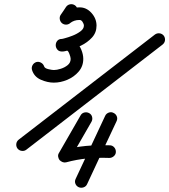

<svg xmlns="http://www.w3.org/2000/svg" viewBox="-20 -618 805 913"><path d="M294 -585Q301 -595 313 -597.5Q325 -600 336 -593Q346 -586 348.5 -574Q351 -562 344 -551Q338 -542 331.5 -533Q325 -524 319 -514Q312 -504 300 -501.5Q288 -499 277 -506Q267 -513 264.5 -525.5Q262 -538 269 -548Q275 -557 281.5 -566Q288 -575 294 -585Q294 -585 294 -585Q294 -585 294 -585ZM313 -508Q303 -500 290.5 -501.5Q278 -503 271 -512Q263 -522 264.5 -534.5Q266 -547 275 -555Q310 -582 356 -583Q390 -584 414.5 -557Q439 -530 439 -496Q439 -463 417.5 -439.5Q396 -416 365 -401Q334 -386 306 -379Q299 -377 291 -375Q283 -373 275 -373Q260 -373 252.5 -382.5Q245 -392 245 -403Q245 -415 252.5 -424Q260 -433 275 -433Q280 -433 286.5 -435Q293 -437 299 -437Q322 -437 339.5 -421Q357 -405 366.5 -382Q376 -359 376 -338Q376 -303 354 -277.5Q332 -252 300 -238.5Q268 -225 236 -225Q206 -225 174 -239Q142 -253 132 -286Q129 -298 135 -308.5Q141 -319 153 -323Q164 -326 175 -320Q186 -314 190 -302Q193 -293 210.5 -289Q228 -285 236 -285Q250 -285 269 -291Q288 -297 302 -308.5Q316 -320 316 -338Q316 -346 310 -361.5Q304 -377 299 -377Q293 -377 287 -375Q281 -373 275 -373Q261 -373 253 -382.5Q245 -392 245 -403Q245 -415 252.5 -424Q260 -433 275 -433Q276 -433 282 -434.5Q288 -436 291 -437Q303 -440 324 -448Q345 -456 362 -468.5Q379 -481 379 -496Q379 -504 372.5 -514Q366 -524 357 -523Q332 -523 313 -508Q313 -508 313 -508Q313 -508 313 -508ZM759 -448Q766 -438 764.5 -426Q763 -414 753 -406Q591 -281 429 -156Q267 -31 105 94Q105 94 105 94Q105 94 105 94Q96 101 83.5 99.5Q71 98 63 88Q56 78 57.5 66Q59 54 69 46Q231 -79 393 -204Q555 -329 717 -454Q727 -461 739 -459.5Q751 -458 759 -448ZM480 -67Q485 -78 497 -82.5Q509 -87 520 -81Q531 -76 535.5 -64.5Q540 -53 534 -41Q499 33 464 108Q429 183 394 258Q389 269 377 273Q365 277 354 272Q343 267 338.5 255.5Q334 244 340 232Q375 157 410 82.5Q445 8 480 -67Q480 -67 480 -67Q480 -67 480 -67ZM363 -69Q369 -80 381 -83Q393 -86 404 -80Q415 -74 418 -62Q421 -50 415 -39Q389 6 363.5 50.5Q338 95 312 140Q307 148 298 143Q289 138 281 129Q274 119 271.5 109Q269 99 278 96Q335 81 388.5 76Q442 71 502 73Q502 73 502 73Q502 73 502 73Q514 73 522.5 82Q531 91 531 104Q531 116 521.5 124.5Q512 133 500 133Q445 131 395.5 135.5Q346 140 294 154Q285 156 277 152.5Q269 149 263 143Q258 136 256.5 127Q255 118 260 110Q286 65 311.5 20.5Q337 -24 363 -69Q363 -69 363 -69Q363 -69 363 -69Z"/></svg>

Font: FRB American Cursive Guidelines
Style: Bold Italic
Weight: 700
Italic angle: -25°
Version: Version 2.0;Modular Font Editor K font №1